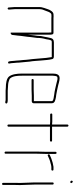

<svg xmlns="http://www.w3.org/2000/svg" viewBox="563 -1251 744 1910"><g transform="rotate(90 935.0 -296.0)"><path d="M75 -11V-18C75 -36 71 -52 71 -71V-317C71 -339 78 -358 86 -375C95 -397 98 -415 113 -430C119 -436 128 -436 142 -436C150 -435 157 -435 163 -435H303C304 -428 304 -419 304 -410V-36C304 -30 307 -28 314 -31C322 -35 326 -39 327 -43C328 -64 333 -80 334 -100C337 -144 346 -185 349 -230C350 -252 356 -271 357 -292C357 -326 362 -355 370 -382C372 -398 376 -422 383 -434C386 -439 395 -439 402 -439H548C551 -420 554 -404 556 -383C560 -338 564 -289 568 -244C569 -227 575 -202 575 -184L577 -154C579 -131 583 -108 583 -85C584 -74 586 -65 586 -54C587 -49 587 -45 587 -41C587 -36 588 -30 589 -22L592 -12C595 1 615 -3 612 -16L610 -27C609 -33 608 -38 608 -41C608 -46 608 -50 607 -55C607 -66 605 -75 604 -86C604 -119 598 -151 596 -185C596 -195 595 -206 593 -218C586 -254 586 -292 582 -331C578 -370 577 -409 568 -443C565 -459 551 -460 533 -460H402C375 -460 362 -449 358 -426C353 -408 350 -388 346 -368C340 -346 336 -320 336 -293C335 -284 334 -274 332 -265C329 -245 328 -223 325 -202V-410C325 -433 326 -456 306 -456H163C158 -456 151 -456 142 -457C133 -457 126 -457 119 -456C104 -454 93 -441 86 -430C73 -412 69 -388 60 -366L56 -352C53 -343 50 -329 50 -317V-72C50 -52 54 -36 54 -18V-11C54 -6 60 0 65 0C70 0 75 -6 75 -11Z M852 -3C827 -3 800 -6 781 -14C772 -17 763 -19 758 -27C737 -52 733 -96 733 -142V-449C733 -454 734 -460 735 -468C738 -485 738 -496 757 -496C763 -496 768 -496 772 -495C784 -492 802 -488 816 -484C852 -476 886 -467 923 -463L940 -460C954 -458 986 -455 986 -439V-261H933C920 -261 885 -259 871 -259H776C770 -259 766 -254 766 -248C766 -242 770 -238 776 -238H871C885 -238 920 -240 933 -240H987C997 -240 1007 -247 1007 -257V-440C1007 -472 971 -475 944 -481L926 -483C921 -484 915 -485 909 -486C888 -489 867 -495 846 -499C817 -504 789 -517 757 -517C721 -517 712 -486 712 -449V-142C712 -90 719 -43 741 -14C761 11 809 18 852 18C862 18 872 20 882 20H974C987 20 1004 31 1009 16C1014 1 989 -1 974 -1H882C871 -1 863 -3 852 -3Z M1219 -594V-442H1216C1207 -443 1199 -444 1191 -444H1119C1113 -444 1109 -440 1109 -434C1109 -428 1113 -423 1119 -423H1191C1200 -423 1211 -421 1219 -421V-8C1219 -2 1223 2 1229 2C1235 2 1240 -2 1240 -8V-421H1378C1384 -421 1389 -426 1389 -432C1389 -438 1384 -442 1378 -442H1240V-594C1240 -600 1235 -605 1229 -605C1223 -605 1219 -600 1219 -594Z M1677 -446C1677 -452 1673 -456 1667 -456H1639C1625 -454 1612 -450 1599 -448C1573 -441 1543 -430 1521 -419C1508 -412 1518 -393 1530 -400C1551 -410 1578 -422 1604 -427C1615 -430 1628 -435 1640 -435H1667C1673 -435 1677 -440 1677 -446ZM1490 -476V-374C1490 -350 1488 -320 1488 -294V21C1488 26 1494 31 1499 31C1504 31 1509 26 1509 21V-294C1509 -319 1511 -351 1511 -374V-476C1511 -482 1507 -487 1501 -487C1495 -487 1490 -482 1490 -476Z M1795 -448V-265C1795 -217 1800 -170 1800 -123C1799 -107 1799 -92 1799 -79V45C1799 50 1805 56 1810 56C1815 56 1820 50 1820 45V-79C1820 -93 1820 -107 1821 -122C1821 -170 1816 -217 1816 -265V-448C1816 -454 1811 -458 1805 -458C1799 -458 1795 -454 1795 -448ZM1780 -629C1785 -624 1791 -619 1798 -626C1805 -633 1800 -639 1795 -644C1784 -655 1771 -640 1780 -629Z"/></g></svg>

Font: Electronic
Style: Thn
Weight: 100
Version: Version 1.011